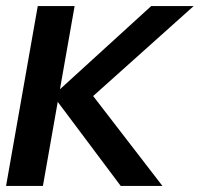

<svg xmlns="http://www.w3.org/2000/svg" viewBox="-22 -613 658 633"><path d="M-2 0H119.5L224 -593H102.5ZM148 -293.5 282.5 -294 616.5 -593H476.5ZM376 0H513.5L283.5 -298.5L152 -299Z"/></svg>

Font: Anybody UltraCondensed Thin Medium
Style: Italic
Weight: 500
Italic angle: -10°
Version: Version 1.111